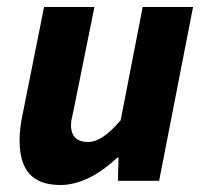

<svg xmlns="http://www.w3.org/2000/svg" viewBox="-20 -517 586 549"><path d="M153 12C213 12 271 -24 315 -66H319L317 0H435L532 -497H388L325 -173C288 -130 259 -111 231 -111C201 -111 183 -127 183 -159C183 -172 187 -186 191 -205L250 -497H106L44 -187C39 -163 36 -139 36 -116C36 -32 71 12 153 12Z"/></svg>

Font: Source Sans Pro
Style: Bold Italic
Weight: 700
Italic angle: -11°
Designer: Paul D. Hunt
Foundry: Adobe Systems Incorporated
Version: Version 3.006;hotconv 1.0.111;makeotfexe 2.5.65597